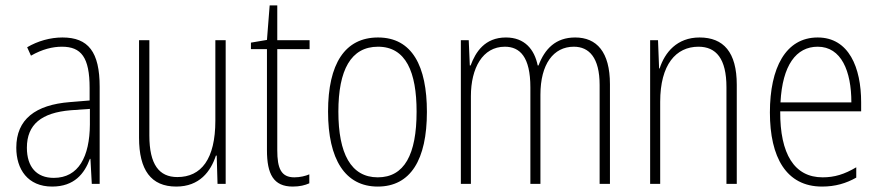

<svg xmlns="http://www.w3.org/2000/svg" viewBox="-20 -677 3240 707"><path d="M210 -539C165 -539 119 -526 80 -503L94 -472C136 -496 174 -505 208 -505C279 -505 310 -466 310 -353V-307L237 -301C111 -291 40 -238 40 -133C40 -54 82 10 172 10C254 10 291 -38 311 -92H313L318 0H347V-357C347 -486 305 -539 210 -539ZM240 -271 311 -276V-218C310 -101 270 -22 178 -22C115 -22 79 -62 79 -133C79 -219 133 -262 240 -271Z M811 -529H773V-233C773 -91 721 -25 633 -25C566 -25 530 -71 530 -178V-529H492V-170C492 -51 536 10 629 10C715 10 756 -46 775 -104H778L781 0H811Z M1064 -24C1015 -24 1001 -57 1001 -124V-496H1120V-529H1001V-657H973L963 -530L904 -520V-496H963V-124C963 -36 987 10 1058 10C1084 10 1103 5 1119 -2V-35C1105 -29 1085 -24 1064 -24Z M1552 -265C1552 -433 1498 -539 1372 -539C1250 -539 1188 -442 1188 -266C1188 -90 1251 10 1371 10C1492 10 1552 -89 1552 -265ZM1226 -266C1226 -419 1272 -505 1372 -505C1475 -505 1514 -411 1514 -266C1514 -108 1469 -24 1371 -24C1272 -24 1226 -112 1226 -266Z M2098 -539C2026 -539 1986 -497 1963 -436H1960C1948 -495 1912 -539 1843 -539C1765 -539 1731 -485 1713 -436H1710L1706 -529H1677V0H1714V-323C1714 -426 1757 -505 1839 -505C1894 -505 1933 -468 1933 -355V0H1970V-328C1970 -441 2018 -505 2093 -505C2149 -505 2188 -465 2188 -364V0H2226V-367C2226 -486 2177 -539 2098 -539Z M2556 -539C2473 -539 2428 -484 2409 -425H2407L2403 -529H2374V0H2411V-302C2411 -439 2469 -505 2552 -505C2617 -505 2655 -461 2655 -356V0H2693V-365C2693 -485 2644 -539 2556 -539Z M2991 -539C2873 -539 2815 -427 2815 -263C2815 -98 2875 10 3007 10C3056 10 3096 -2 3133 -23V-61C3089 -35 3053 -24 3009 -24C2905 -24 2852 -110 2853 -267H3151V-300C3151 -428 3106 -539 2991 -539ZM2991 -505C3078 -505 3115 -415 3115 -300H2854C2861 -437 2912 -505 2991 -505Z"/></svg>

Font: Noto Sans Gurmukhi UI Condensed ExtraLight
Style: Regular
Weight: 200
Width: 3
Designer: Jelle Bosma - Monotype Design Team
Foundry: Monotype Imaging Inc.
Version: Version 2.004